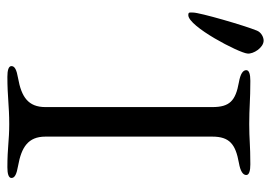

<svg xmlns="http://www.w3.org/2000/svg" viewBox="-127 -602 734 520"><g transform="rotate(90 240.0 -342.0)"><path d="M21 -485C52 -485 123 -622 125 -645C127 -661 109 -689 90 -689C81 -689 68 -683 63 -671C49 -637 14 -516 14 -498C14 -489 12 -485 21 -485ZM188 5C242 5 266 0 316 0C362 0 379 5 433 5C450 5 462 2 462 -6C462 -15 452 -20 429 -24C379 -33 350 -51 350 -98V-550C350 -597 371 -613 421 -622C444 -626 454 -633 454 -642C454 -650 442 -653 425 -653C371 -653 359 -650 316 -650C270 -650 253 -653 199 -653C182 -653 170 -650 170 -642C170 -633 180 -626 203 -622C253 -613 270 -597 270 -550V-98C270 -51 242 -33 192 -24C169 -20 159 -15 159 -6C159 2 171 5 188 5Z"/></g></svg>

Font: EB Garamond
Style: Regular
Weight: 400
Designer: Georg Duffner and Octavio Pardo
Foundry: Georg Duffner
Version: Version 1.000;PS 001.000;hotconv 1.0.88;makeotf.lib2.5.64775